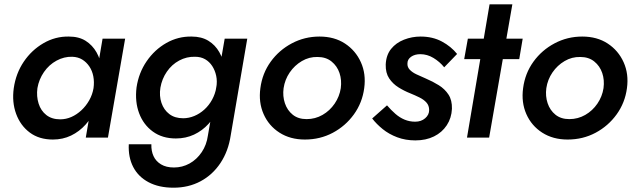

<svg xmlns="http://www.w3.org/2000/svg" viewBox="-20 -640 2949 893"><path d="M457 -460 379 0H482L562 -460ZM44 -230Q35 -165 55 -110.5Q75 -56 118.5 -23.5Q162 9 226 9Q272 9 310.5 -9.5Q349 -28 378.5 -61Q408 -94 427.5 -137.5Q447 -181 453 -230Q459 -277 453.5 -320Q448 -363 429 -396.5Q410 -430 378.5 -450Q347 -470 300 -470Q237 -471 182 -439Q127 -407 90.5 -353Q54 -299 44 -230ZM154 -230Q161 -271 184.5 -305Q208 -339 243 -358Q278 -377 316 -376Q343 -375 362.5 -363Q382 -351 395.5 -331Q409 -311 414 -285Q419 -259 415 -230Q410 -200 395 -173.5Q380 -147 358.5 -127Q337 -107 312 -96Q287 -85 260 -85Q221 -85 195.5 -105Q170 -125 159.5 -158.5Q149 -192 154 -230Z M579 31Q576 91 599.5 136.5Q623 182 671 207.5Q719 233 787 233Q857 233 913 203Q969 173 1005.5 118Q1042 63 1053 -10L1130 -460H1025L947 -10Q941 34 918 68Q895 102 861.5 120.5Q828 139 789 139Q753 139 729 124.5Q705 110 694 86Q683 62 684 31ZM615 -233Q607 -167 627 -113.5Q647 -60 691 -28Q735 4 798 4Q844 4 882.5 -14Q921 -32 950.5 -64.5Q980 -97 999 -140.5Q1018 -184 1025 -233Q1031 -280 1025 -322Q1019 -364 1000 -397.5Q981 -431 949 -450.5Q917 -470 871 -470Q808 -471 753.5 -440Q699 -409 662 -355Q625 -301 615 -233ZM726 -232Q733 -273 756 -306.5Q779 -340 813.5 -358.5Q848 -377 887 -376Q914 -376 934 -364.5Q954 -353 967 -333Q980 -313 985.5 -287.5Q991 -262 986 -233Q981 -203 966.5 -176.5Q952 -150 930.5 -130.5Q909 -111 883.5 -100.5Q858 -90 832 -90Q793 -90 767.5 -109.5Q742 -129 731 -161.5Q720 -194 726 -232Z M1191 -230Q1182 -164 1206 -109.5Q1230 -55 1280 -23Q1330 9 1398 9Q1469 9 1528 -22.5Q1587 -54 1626 -108Q1665 -162 1674 -230Q1683 -296 1658.5 -350.5Q1634 -405 1584.5 -437.5Q1535 -470 1466 -470Q1397 -470 1337.5 -438.5Q1278 -407 1239 -353Q1200 -299 1191 -230ZM1299 -230Q1305 -270 1327.5 -303Q1350 -336 1384 -356Q1418 -376 1457 -375Q1496 -375 1522 -354Q1548 -333 1559 -300.5Q1570 -268 1565 -230Q1559 -191 1536.5 -158Q1514 -125 1480 -105.5Q1446 -86 1406 -86Q1367 -86 1341.5 -106.5Q1316 -127 1305 -160Q1294 -193 1299 -230Z M1780 -150 1711 -89Q1731 -63 1760 -39.5Q1789 -16 1827.5 -1.5Q1866 13 1912 13Q1961 13 1998.5 -5.5Q2036 -24 2058 -57.5Q2080 -91 2082 -134Q2083 -174 2066 -200Q2049 -226 2021 -243.5Q1993 -261 1960 -275Q1937 -285 1917.5 -294Q1898 -303 1886 -315.5Q1874 -328 1875 -345Q1875 -364 1892 -376Q1909 -388 1935 -388Q1967 -388 1996 -370.5Q2025 -353 2046 -327L2106 -389Q2078 -424 2035 -447Q1992 -470 1936 -470Q1896 -470 1859 -455.5Q1822 -441 1799 -412.5Q1776 -384 1774 -340Q1773 -301 1790 -275.5Q1807 -250 1833.5 -233.5Q1860 -217 1888 -206Q1910 -197 1930.5 -187Q1951 -177 1963.5 -163Q1976 -149 1976 -128Q1976 -106 1957.5 -90Q1939 -74 1911 -74Q1885 -74 1862 -83.5Q1839 -93 1819 -110.5Q1799 -128 1780 -150Z M2156 -460 2139 -365H2395L2411 -460ZM2257 -620 2152 0H2255L2363 -620Z M2413 -230Q2404 -164 2428 -109.5Q2452 -55 2502 -23Q2552 9 2620 9Q2691 9 2750 -22.5Q2809 -54 2848 -108Q2887 -162 2896 -230Q2905 -296 2880.5 -350.5Q2856 -405 2806.5 -437.5Q2757 -470 2688 -470Q2619 -470 2559.5 -438.5Q2500 -407 2461 -353Q2422 -299 2413 -230ZM2521 -230Q2527 -270 2549.5 -303Q2572 -336 2606 -356Q2640 -376 2679 -375Q2718 -375 2744 -354Q2770 -333 2781 -300.5Q2792 -268 2787 -230Q2781 -191 2758.5 -158Q2736 -125 2702 -105.5Q2668 -86 2628 -86Q2589 -86 2563.5 -106.5Q2538 -127 2527 -160Q2516 -193 2521 -230Z"/></svg>

Font: Jost Medium
Style: Italic
Weight: 500
Italic angle: -5°
Version: Version 3.710